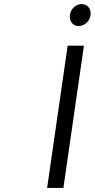

<svg xmlns="http://www.w3.org/2000/svg" viewBox="-20 -925 466 945"><path d="M211.9 0 313 -700.2H393.1L292 0ZM333.5 -812.5Q321.3 -828.1 324.2 -851.1Q327.1 -874 343.8 -889.4Q360.4 -904.8 381.8 -904.8Q403.3 -904.8 416 -889.4Q428.7 -874 425.8 -851.1Q422.9 -828.1 405.8 -812.5Q388.7 -796.9 367.2 -796.9Q345.7 -796.9 333.5 -812.5Z"/></svg>

Font: Trueno Light
Style: Italic
Weight: 300
Designer: Julieta Ulanovsky
Foundry: Julieta Ulanovsky
Version: Version 3.001b | FøM Fix